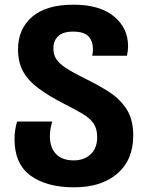

<svg xmlns="http://www.w3.org/2000/svg" viewBox="-20 -790 631 820"><path d="M297 10Q179 10 110.5 -40Q42 -90 42 -196Q42 -218 45 -236Q48 -254 53 -271H203Q199 -258 196 -241.5Q193 -225 193 -209Q193 -159 219.5 -132Q246 -105 295 -105Q339 -105 367 -131Q395 -157 395 -204Q395 -241 379 -263.5Q363 -286 332.5 -304Q302 -322 257 -345Q188 -380 143.5 -413.5Q99 -447 78 -486Q57 -525 57 -579Q57 -666 117 -718Q177 -770 294 -770Q405 -770 466 -720.5Q527 -671 527 -592Q527 -572 522 -552H374Q377 -566 377 -580Q377 -614 358 -634.5Q339 -655 292 -655Q249 -655 228.5 -635.5Q208 -616 208 -583Q208 -558 219.5 -539Q231 -520 259.5 -501Q288 -482 338 -457Q396 -429 444 -398.5Q492 -368 520.5 -324Q549 -280 549 -211Q549 -107 481 -48.5Q413 10 297 10Z"/></svg>

Font: Noto Sans Georgian Bold
Style: Regular
Weight: 700
Designer: Monotype Design Team, Akaki Razmadze
Foundry: Google LLC
Version: Version 2.005; ttfautohint (v1.8.4.7-5d5b)